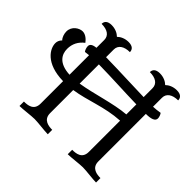

<svg xmlns="http://www.w3.org/2000/svg" viewBox="-184 -1053 1286 1286"><g transform="rotate(45 459.5 -410.0)"><path d="M99 -496C99 -544 119 -582 157 -611C143 -630 119 -653 90 -653C59 -653 13 -625 13 -575C13 -554 21 -527 36 -513C20 -497 16 -481 16 -467C16 -417 65 -327 233 -324V-111C233 -47 180 -42 144 -42V0C175 0 247 -10 278 -10C309 -10 381 0 412 0V-42C380 -42 323 -47 323 -111V-330C444 -348 550 -399 690 -407V-111C690 -47 637 -42 601 -42V0C632 0 704 -10 735 -10C766 -10 838 0 869 0V-42C837 -42 780 -47 780 -111V-561C831 -561 859 -572 859 -597C859 -610 852 -628 845 -636C823 -632 800 -630 780 -629V-714C780 -755 815 -778 869 -778C869 -801 855 -820 815 -820C780 -820 752 -806 735 -789C718 -806 690 -820 655 -820C615 -820 601 -801 601 -778C657 -778 690 -755 690 -714V-630C592 -632 459 -639 323 -641V-714C323 -755 358 -778 412 -778C412 -801 398 -820 358 -820C323 -820 295 -806 278 -789C261 -806 233 -820 198 -820C158 -820 144 -801 144 -778C200 -778 233 -755 233 -714V-640C200 -637 184 -626 184 -607C184 -592 191 -574 198 -566L233 -570V-385C128 -390 99 -445 99 -496ZM323 -573C464 -571 555 -564 690 -561V-466C576 -457 439 -409 323 -391Z"/></g></svg>

Font: Milonga
Style: Regular
Weight: 400
Designer: Pablo Impallari, Brenda Gallo, Rodrigo Fuenzalida
Foundry: Pablo Impallari, Brenda Gallo, Rodrigo Fuenzalida
Version: Version 1.000